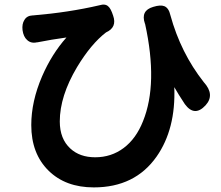

<svg xmlns="http://www.w3.org/2000/svg" viewBox="-20 -764 961 835"><path d="M388 51Q265 51 191 -22Q116 -96 116 -220Q116 -323 163 -432Q205 -529 269 -601Q203 -592 143 -580Q142 -580 141 -580Q115 -574 98 -590Q82 -604 78 -633Q75 -660 86 -677Q97 -696 122 -697Q123 -697 124 -697Q279 -710 412 -741Q438 -749 451 -736Q462 -727 472 -696Q490 -645 441 -623Q376 -573 315 -472Q240 -346 240 -236Q240 -160 286 -118Q327 -80 394 -80Q464 -80 518 -120.5Q572 -161 602 -237Q668 -400 611 -660Q611 -661 610 -662Q591 -718 646 -734Q678 -744 695 -737Q714 -729 721 -698Q766 -534 866 -407Q916 -352 874 -306Q826 -254 784 -311Q755 -355 738 -385Q745 -203 661 -83Q567 51 388 51Z"/></svg>

Font: GenSenRounded JP B
Style: Regular
Weight: 700
Version: Version 1.501;PS 1;hotconv 16.6.51;makeotf.lib2.5.65220